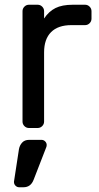

<svg xmlns="http://www.w3.org/2000/svg" viewBox="-20 -540 418 810"><path d="M366 -493V-461Q366 -450 358 -442Q350 -434 339 -434H281Q225 -434 195.5 -404.5Q166 -375 166 -319V-27Q166 -16 158 -8Q150 0 139 0H102Q91 0 83 -8Q75 -16 75 -27V-493Q75 -504 83 -512Q91 -520 102 -520H139Q150 -520 158 -512Q166 -504 166 -493V-462Q186 -492 214 -506Q242 -520 287 -520H339Q350 -520 358 -512Q366 -504 366 -493ZM103 50H155Q164 50 170.5 56.5Q177 63 177 72Q177 76 176 79L122 218Q110 250 79 250H61Q52 250 45.5 243.5Q39 237 39 228V226L60 89Q63 73 73.5 61.5Q84 50 103 50Z"/></svg>

Font: Contemporary
Style: Regular
Weight: 400
Designer: Victor Tran
Foundry: Victor Tran
Version: Version 1.100